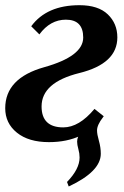

<svg xmlns="http://www.w3.org/2000/svg" viewBox="-30 -523 468 725"><path d="M118.7 -393.1 87.9 -423.8Q146.5 -503.4 270 -503.4Q340.8 -503.4 377 -468.8Q413.1 -434.1 413.1 -381.8Q413.1 -282.7 270 -247.3Q127 -211.9 127 -121.1Q127 -42 209 -42Q268.6 -42 326.7 -111.8L361.8 -84Q290.5 13.7 154.8 13.7Q78.1 13.7 33.9 -22Q-10.3 -57.6 -10.3 -114.3Q-10.3 -228 137 -269.3Q284.2 -310.5 284.2 -381.3Q284.2 -448.7 218.8 -448.7Q159.7 -448.7 118.7 -393.1ZM229.5 181.2 223.1 164.1Q270.5 115.2 270.5 71.8Q270.5 56.6 265.9 40Q261.2 23.4 261.2 11.7Q261.2 -25.9 328.1 -69.3L358.9 -80.1Q336.4 -51.3 336.4 -30.3Q336.4 -16.1 343.5 8.8Q350.6 33.7 350.6 57.6Q350.6 124.5 229.5 181.2Z"/></svg>

Font: Munson
Style: Bold Italic
Weight: 700
Italic angle: -12°
Designer: Paul James MIller
Foundry: High-Logic / Made with FontCreator
Version: Version 2.10;May 5, 2019;FontCreator 11.5.0.2430 64-bit